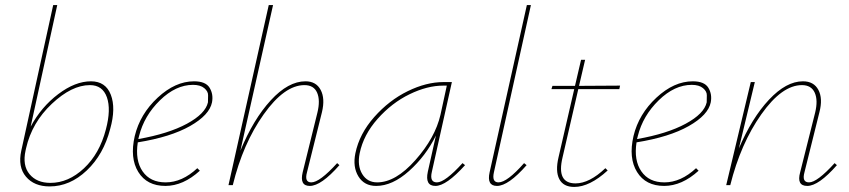

<svg xmlns="http://www.w3.org/2000/svg" viewBox="-20 -731 3353 758"><path d="M339 -410Q397 -410 417.5 -357Q438 -304 415 -222Q389 -121 322.5 -58Q256 5 176 5Q115 5 82.5 -33.5Q50 -72 64 -136L190 -711H206L101 -231Q143 -309 210 -359.5Q277 -410 339 -410ZM398 -220Q419 -299 402 -347Q385 -395 335 -395Q263 -395 184.5 -321Q106 -247 83 -146L81 -137Q68 -78 96.5 -43.5Q125 -9 179 -9Q250 -9 311.5 -66.5Q373 -124 398 -220Z M746 -410Q792 -410 807.5 -384.5Q823 -359 817 -327Q807 -277 730.5 -233.5Q654 -190 524 -169Q513 -98 543 -54.5Q573 -11 634 -11Q699 -11 759 -67L769 -57Q703 3 633 3Q560 3 526 -52Q492 -107 512 -194Q533 -281 602.5 -345.5Q672 -410 746 -410ZM801 -327Q801 -339 801.5 -354.5Q802 -370 786.5 -383Q771 -396 742 -396Q674 -396 611.5 -335Q549 -274 529 -194L526 -182Q645 -203 718 -242.5Q791 -282 801 -327Z M1311 -87 1320 -79Q1248 3 1203 3Q1162 3 1175 -51L1233 -286Q1245 -335 1232 -365Q1219 -395 1182 -395Q1103 -395 1021 -279.5Q939 -164 899 0H882L1041 -711H1058L929 -136Q980 -260 1049 -335Q1118 -410 1186 -410Q1228 -410 1246 -376Q1264 -342 1251 -288L1192 -51Q1181 -11 1209 -11Q1242 -11 1311 -87Z M1806 -87 1816 -79Q1742 3 1699 3Q1657 3 1669 -53L1701 -196Q1661 -115 1595 -56Q1529 3 1465 3Q1418 3 1395 -34.5Q1372 -72 1383 -126Q1399 -203 1457.5 -269Q1516 -335 1589.5 -371Q1663 -407 1731 -407H1764L1685 -53Q1675 -11 1705 -11Q1737 -11 1806 -87ZM1469 -11Q1542 -11 1620 -99Q1698 -187 1719 -278L1744 -393H1730Q1667 -393 1597 -359Q1527 -325 1471 -262Q1415 -199 1400 -126Q1390 -77 1410 -44Q1430 -11 1469 -11Z M1942 3Q1901 3 1913 -51L2060 -711H2076L1930 -51Q1921 -11 1948 -11Q1982 -11 2049 -87L2059 -79Q1987 3 1942 3Z M2263 -379 2201 -110Q2176 -7 2252 -7Q2307 -7 2370 -67L2379 -58Q2308 7 2247 7Q2204 7 2188 -24Q2172 -55 2185 -110L2247 -379H2157L2161 -392H2250L2274 -495H2290L2266 -392L2428 -393L2425 -379Z M2715 -410Q2761 -410 2776.5 -384.5Q2792 -359 2786 -327Q2776 -277 2699.5 -233.5Q2623 -190 2493 -169Q2482 -98 2512 -54.5Q2542 -11 2603 -11Q2668 -11 2728 -67L2738 -57Q2672 3 2602 3Q2529 3 2495 -52Q2461 -107 2481 -194Q2502 -281 2571.5 -345.5Q2641 -410 2715 -410ZM2770 -327Q2770 -339 2770.5 -354.5Q2771 -370 2755.5 -383Q2740 -396 2711 -396Q2643 -396 2580.5 -335Q2518 -274 2498 -194L2495 -182Q2614 -203 2687 -242.5Q2760 -282 2770 -327Z M3275 -87 3284 -79Q3212 3 3167 3Q3124 3 3139 -51L3198 -286Q3210 -335 3196.5 -365Q3183 -395 3146 -395Q3067 -395 2985.5 -279.5Q2904 -164 2863 0H2847L2944 -407H2960L2897 -145Q2948 -265 3016 -337.5Q3084 -410 3150 -410Q3193 -410 3211 -376Q3229 -342 3215 -288L3156 -51Q3145 -11 3174 -11Q3206 -11 3275 -87Z"/></svg>

Font: EauTestText Thin
Style: Italic
Weight: 250
Italic angle: -12°
Designer: Christian Thalmann (Catharsis Fonts)
Version: Version 0.001;PS 000.001;hotconv 1.0.88;makeotf.lib2.5.64775